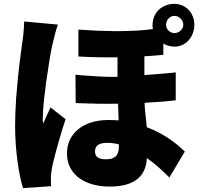

<svg xmlns="http://www.w3.org/2000/svg" viewBox="-20 -896 1040 992"><path d="M739 -79C777 -53 813 -21 848 14L855 21L935 -113C905 -142 840 -201 738 -239C736 -279 728 -317 727 -365C786 -368 842 -372 888 -378V-522C881 -521 875 -521 869 -520L859 -519C848 -518 837 -517 826 -516L816 -515C787 -513 758 -511 726 -508V-605C760 -607 795 -610 824 -613V-671C839 -661 861 -655 881 -655C940 -655 984 -705 984 -768C984 -829 940 -876 881 -876C819 -876 774 -834 769 -779L768 -770V-768C768 -761 769 -752 770 -746C756 -744 741 -742 726 -741L717 -740C627 -733 524 -733 385 -743V-604C463 -600 529 -599 587 -600V-499C542 -498 500 -500 456 -503L446 -504C421 -505 396 -507 370 -510L371 -364L381 -363C393 -363 405 -362 417 -362H427C429 -361 431 -361 432 -361H442C444 -361 446 -361 447 -361H458C471 -360 484 -360 498 -360H507C527 -360 547 -359 566 -360H576C581 -360 585 -360 590 -360C591 -329 592 -303 593 -274C576 -275 559 -276 540 -276C404 -276 326 -201 326 -104C326 12 427 68 546 68C683 68 734 8 739 -79ZM838 -765C838 -766 838 -767 838 -768C838 -793 858 -814 881 -814C905 -814 927 -793 927 -768C927 -745 905 -725 881 -725C859 -725 840 -743 838 -765ZM244 66C243 49 243 29 243 18C243 8 246 -17 249 -31C258 -74 276 -142 297 -211L300 -222C306 -242 313 -261 319 -280L241 -341C236 -330 232 -320 227 -310L223 -302C216 -287 210 -273 203 -258C201 -262 201 -282 201 -285C201 -323 207 -386 216 -450L217 -462C229 -548 243 -633 250 -662C254 -680 270 -746 279 -769L105 -785C104 -746 99 -697 94 -668C87 -619 73 -516 65 -407L64 -396C64 -394 64 -392 63 -390V-379C60 -335 58 -290 58 -249C58 -113 78 8 99 76L244 66ZM768 -770V-773V-770ZM471 -114C471 -142 488 -158 535 -158C556 -158 576 -155 594 -150V-138C594 -94 576 -73 526 -73C490 -73 471 -85 471 -114Z"/></svg>

Font: Glow Sans SC Normal Heavy
Style: Regular
Weight: 900
Designer: Ryoko NISHIZUKA (kana, bopomofo & ideographs); Paul D. Hunt (Latin, Greek & Cyrillic); Sandoll Communications, Soo-young
Version: Version 0.93